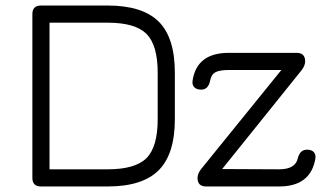

<svg xmlns="http://www.w3.org/2000/svg" viewBox="-20 -674 1196 694"><path d="M128 0Q97 0 97 -31V-623Q97 -654 128 -654H369Q495 -654 553.5 -596Q612 -538 612 -411V-243Q612 -117 553.5 -58.5Q495 0 369 0ZM159 -62H369Q469 -62 509.5 -102.5Q550 -143 550 -243V-411Q550 -511 509.5 -551.5Q469 -592 369 -592H159ZM725 0Q694 0 694 -31Q694 -46 707 -63L997 -421H807Q773 -421 758 -412.5Q743 -404 739 -380Q732 -350 707 -350Q691 -350 682.5 -358.5Q674 -367 676 -382Q691 -483 807 -483H1052Q1083 -483 1083 -452Q1083 -437 1070 -420L783 -63L989 -62Q1049 -62 1057 -104Q1065 -133 1090 -133Q1106 -133 1114 -124.5Q1122 -116 1120 -101Q1103 0 989 0Z"/></svg>

Font: Jura Medium
Style: Regular
Weight: 500
Designer: Daniel Johnson, Alexei Vanyashin
Foundry: Daniel Johnson
Version: Version 5.103